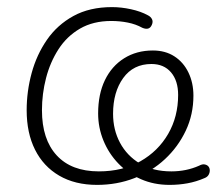

<svg xmlns="http://www.w3.org/2000/svg" viewBox="-20 -512 631 540"><path d="M253 8Q191 8 146.5 -18Q102 -44 78.5 -91Q55 -138 55 -202Q55 -255 69 -306.5Q83 -358 112 -400Q141 -442 186.5 -467Q232 -492 295 -492Q321 -492 348.5 -486Q376 -480 396 -469Q404 -465 407.5 -458Q411 -451 407 -442Q403 -433 396 -431.5Q389 -430 380 -434Q362 -444 339.5 -448.5Q317 -453 293 -453Q242 -453 205 -431.5Q168 -410 144.5 -373.5Q121 -337 109.5 -292.5Q98 -248 98 -202Q98 -120 139.5 -75Q181 -30 258 -30Q325 -30 375 -58.5Q425 -87 453 -135.5Q481 -184 481 -245Q481 -285 461 -308.5Q441 -332 406 -332Q355 -332 326.5 -292.5Q298 -253 298 -192Q298 -147 317.5 -110.5Q337 -74 373.5 -52Q410 -30 462 -30Q483 -30 502.5 -34Q522 -38 540 -46Q549 -51 556 -49.5Q563 -48 566.5 -43.5Q570 -39 570 -32.5Q570 -26 566.5 -20Q563 -14 555 -11Q532 -1 507.5 3.5Q483 8 457 8Q413 8 376.5 -8Q340 -24 313 -52Q286 -80 271 -116.5Q256 -153 256 -193Q256 -247 275 -286.5Q294 -326 329 -348Q364 -370 410 -370Q445 -370 470.5 -353.5Q496 -337 510 -308Q524 -279 524 -243Q524 -190 502.5 -144.5Q481 -99 444 -64.5Q407 -30 358 -11Q309 8 253 8Z"/></svg>

Font: Nunito Variable Extra Light
Style: Italic
Weight: 200
Italic angle: -9°
Designer: Vernon Adams
Foundry: Vernon Adams
Version: Version 3.602